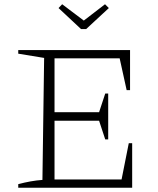

<svg xmlns="http://www.w3.org/2000/svg" viewBox="-20 -885 745 905"><path d="M587 -210H603V0H66V-17Q96 -25 124 -30Q152 -35 180 -37L188 -612L66 -632V-649H593V-460H577L544 -610H216L237 -631V-356H447L476 -444H490V-228H476L447 -316H237V-18L216 -39H553ZM362 -748 256 -847 273 -865 375 -788 475 -865 493 -847 386 -748Z"/></svg>

Font: Piazzolla Thin Thin
Style: Regular
Weight: 250
Version: Version 2.005